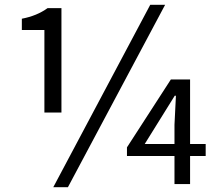

<svg xmlns="http://www.w3.org/2000/svg" viewBox="-20 -767 912 800"><path d="M165 -298V-642H71V-689Q134 -701 178 -733H236V-298ZM668 -747 263 13H202L606 -747ZM707 -167V-247L713 -368H708L583 -167ZM837 -117H772V0H707V-117H509V-153L692 -436H772V-167H837Z"/></svg>

Font: Source Han Sans K Regular
Style: Regular
Weight: 400
Designer: Ryoko NISHIZUKA  (kana & ideographs); Paul D. Hunt (Latin, Greek & Cyrillic); Wenlong ZHANG  (bopomofo); Sandoll Communi
Foundry: Adobe Systems Incorporated
Version: Version 1.00 July 18, 2014, initial release